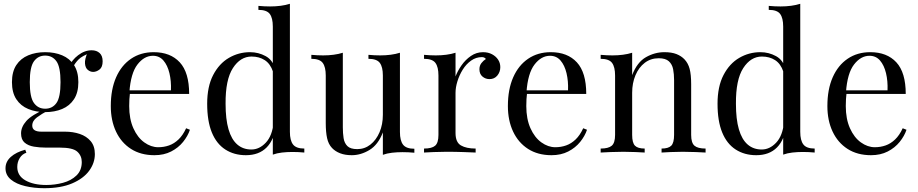

<svg xmlns="http://www.w3.org/2000/svg" viewBox="-20 -804 4841 1012"><path d="M213 188Q160 188 113 177Q66 166 37.5 142.5Q9 119 9 83Q9 48 37 23Q65 -2 113 -15L119 1Q97 8 84 29Q71 50 71 76Q71 122 113.5 146.5Q156 171 224 171Q269 171 312 159.5Q355 148 383 121Q411 94 411 50Q411 17 387.5 -4.5Q364 -26 295 -26H221Q189 -26 159 -31Q129 -36 110 -52Q91 -68 91 -101Q91 -135 119 -166.5Q147 -198 222 -231L234 -222Q200 -204 175 -185.5Q150 -167 150 -142Q150 -110 198 -110H323Q365 -110 400.5 -98Q436 -86 458 -60Q480 -34 480 8Q480 55 450 96Q420 137 360.5 162.5Q301 188 213 188ZM218 -213Q169 -213 129 -229.5Q89 -246 66 -281Q43 -316 43 -371Q43 -426 66 -461Q89 -496 129 -512.5Q169 -529 218 -529Q268 -529 307.5 -512.5Q347 -496 370 -461Q393 -426 393 -371Q393 -316 370 -281Q347 -246 307.5 -229.5Q268 -213 218 -213ZM218 -231Q256 -231 277.5 -261Q299 -291 299 -371Q299 -451 277.5 -481Q256 -511 218 -511Q181 -511 159 -481Q137 -451 137 -371Q137 -291 159 -261Q181 -231 218 -231ZM362 -446 344 -453Q358 -487 392 -513Q426 -539 463 -539Q489 -539 505 -524.5Q521 -510 521 -481Q521 -450 504.5 -437.5Q488 -425 471 -425Q456 -425 443 -435.5Q430 -446 428 -469Q426 -492 442 -528L455 -525Q413 -509 395 -491.5Q377 -474 362 -446Z M790 -529Q878 -529 927.5 -475.5Q977 -422 977 -309H624L623 -328H881Q883 -377 873 -418.5Q863 -460 841.5 -485Q820 -510 786 -510Q740 -510 704.5 -464Q669 -418 662 -318L665 -314Q663 -299 662 -281Q661 -263 661 -245Q661 -177 683 -128Q705 -79 740.5 -53.5Q776 -28 814 -28Q844 -28 871 -37.5Q898 -47 921 -69Q944 -91 961 -128L981 -120Q970 -87 945 -56Q920 -25 882 -5.5Q844 14 794 14Q722 14 670.5 -19Q619 -52 591.5 -110.5Q564 -169 564 -245Q564 -333 592 -396.5Q620 -460 671 -494.5Q722 -529 790 -529Z M1508 -784V-109Q1508 -64 1524.5 -42.5Q1541 -21 1584 -21V0Q1553 -3 1522 -3Q1493 -3 1466.5 0Q1440 3 1418 11V-664Q1418 -709 1402 -730.5Q1386 -752 1342 -752V-773Q1374 -770 1404 -770Q1433 -770 1459.5 -773.5Q1486 -777 1508 -784ZM1298 -529Q1342 -529 1380.5 -508Q1419 -487 1432 -436L1419 -426Q1405 -468 1375.5 -487Q1346 -506 1306 -506Q1247 -506 1207.5 -445Q1168 -384 1169 -257Q1169 -176 1184.5 -122.5Q1200 -69 1230.5 -42.5Q1261 -16 1305 -16Q1347 -16 1381 -52Q1415 -88 1422 -158L1434 -144Q1426 -68 1385.5 -27Q1345 14 1276 14Q1214 14 1167.5 -16Q1121 -46 1096.5 -106Q1072 -166 1072 -257Q1072 -348 1103.5 -408.5Q1135 -469 1186.5 -499Q1238 -529 1298 -529Z M2088 -526V-108Q2088 -63 2104.5 -41.5Q2121 -20 2164 -20V1Q2133 -2 2102 -2Q2073 -2 2046.5 1Q2020 4 1998 12V-106Q1973 -41 1927.5 -13.5Q1882 14 1834 14Q1799 14 1773 4Q1747 -6 1730 -24Q1711 -44 1704 -76Q1697 -108 1697 -155V-406Q1697 -451 1681 -472.5Q1665 -494 1621 -494V-515Q1653 -512 1683 -512Q1712 -512 1738.5 -515.5Q1765 -519 1787 -526V-133Q1787 -102 1791 -76Q1795 -50 1811 -34Q1827 -18 1863 -18Q1902 -18 1932.5 -42Q1963 -66 1980.5 -107Q1998 -148 1998 -199V-406Q1998 -451 1982 -472.5Q1966 -494 1922 -494V-515Q1954 -512 1984 -512Q2013 -512 2039.5 -515.5Q2066 -519 2088 -526Z M2526 -529Q2553 -529 2573.5 -518Q2594 -507 2605.5 -489.5Q2617 -472 2617 -450Q2617 -425 2601.5 -406Q2586 -387 2560 -387Q2539 -387 2523 -400.5Q2507 -414 2507 -439Q2507 -458 2517.5 -471.5Q2528 -485 2541 -493Q2534 -503 2520 -503Q2489 -503 2463 -484.5Q2437 -466 2419 -437Q2401 -408 2391 -375.5Q2381 -343 2381 -315V-103Q2381 -54 2409.5 -37.5Q2438 -21 2487 -21V0Q2464 -1 2422 -2.5Q2380 -4 2333 -4Q2299 -4 2265.5 -2.5Q2232 -1 2215 0V-21Q2256 -21 2273.5 -36Q2291 -51 2291 -93V-406Q2291 -451 2275 -472.5Q2259 -494 2215 -494V-515Q2247 -512 2277 -512Q2306 -512 2332.5 -515.5Q2359 -519 2381 -526V-401Q2392 -430 2412.5 -459.5Q2433 -489 2462 -509Q2491 -529 2526 -529Z M2883 -529Q2971 -529 3020.5 -475.5Q3070 -422 3070 -309H2717L2716 -328H2974Q2976 -377 2966 -418.5Q2956 -460 2934.5 -485Q2913 -510 2879 -510Q2833 -510 2797.5 -464Q2762 -418 2755 -318L2758 -314Q2756 -299 2755 -281Q2754 -263 2754 -245Q2754 -177 2776 -128Q2798 -79 2833.5 -53.5Q2869 -28 2907 -28Q2937 -28 2964 -37.5Q2991 -47 3014 -69Q3037 -91 3054 -128L3074 -120Q3063 -87 3038 -56Q3013 -25 2975 -5.5Q2937 14 2887 14Q2815 14 2763.5 -19Q2712 -52 2684.5 -110.5Q2657 -169 2657 -245Q2657 -333 2685 -396.5Q2713 -460 2764 -494.5Q2815 -529 2883 -529Z M3482 -529Q3520 -529 3545.5 -519Q3571 -509 3588 -491Q3607 -471 3615 -441Q3623 -411 3623 -360V-93Q3623 -51 3640.5 -36Q3658 -21 3699 -21V0Q3682 -1 3647 -2.5Q3612 -4 3579 -4Q3546 -4 3514.5 -2.5Q3483 -1 3467 0V-21Q3503 -21 3518 -36Q3533 -51 3533 -93V-382Q3533 -413 3528 -439Q3523 -465 3505.5 -481Q3488 -497 3452 -497Q3410 -497 3378.5 -473Q3347 -449 3329.5 -407.5Q3312 -366 3312 -315V-93Q3312 -51 3327 -36Q3342 -21 3378 -21V0Q3362 -1 3330.5 -2.5Q3299 -4 3266 -4Q3233 -4 3198 -2.5Q3163 -1 3146 0V-21Q3187 -21 3204.5 -36Q3222 -51 3222 -93V-406Q3222 -451 3206 -472.5Q3190 -494 3146 -494V-515Q3178 -512 3208 -512Q3237 -512 3263.5 -515.5Q3290 -519 3312 -526V-408Q3338 -476 3384.5 -502.5Q3431 -529 3482 -529Z M4198 -784V-109Q4198 -64 4214.5 -42.5Q4231 -21 4274 -21V0Q4243 -3 4212 -3Q4183 -3 4156.5 0Q4130 3 4108 11V-664Q4108 -709 4092 -730.5Q4076 -752 4032 -752V-773Q4064 -770 4094 -770Q4123 -770 4149.5 -773.5Q4176 -777 4198 -784ZM3988 -529Q4032 -529 4070.5 -508Q4109 -487 4122 -436L4109 -426Q4095 -468 4065.5 -487Q4036 -506 3996 -506Q3937 -506 3897.5 -445Q3858 -384 3859 -257Q3859 -176 3874.5 -122.5Q3890 -69 3920.5 -42.5Q3951 -16 3995 -16Q4037 -16 4071 -52Q4105 -88 4112 -158L4124 -144Q4116 -68 4075.5 -27Q4035 14 3966 14Q3904 14 3857.5 -16Q3811 -46 3786.5 -106Q3762 -166 3762 -257Q3762 -348 3793.5 -408.5Q3825 -469 3876.5 -499Q3928 -529 3988 -529Z M4567 -529Q4655 -529 4704.5 -475.5Q4754 -422 4754 -309H4401L4400 -328H4658Q4660 -377 4650 -418.5Q4640 -460 4618.5 -485Q4597 -510 4563 -510Q4517 -510 4481.5 -464Q4446 -418 4439 -318L4442 -314Q4440 -299 4439 -281Q4438 -263 4438 -245Q4438 -177 4460 -128Q4482 -79 4517.5 -53.5Q4553 -28 4591 -28Q4621 -28 4648 -37.5Q4675 -47 4698 -69Q4721 -91 4738 -128L4758 -120Q4747 -87 4722 -56Q4697 -25 4659 -5.5Q4621 14 4571 14Q4499 14 4447.5 -19Q4396 -52 4368.5 -110.5Q4341 -169 4341 -245Q4341 -333 4369 -396.5Q4397 -460 4448 -494.5Q4499 -529 4567 -529Z"/></svg>

Font: Playfair Display
Style: Regular
Weight: 400
Designer: Claus Eggers Sørensen
Foundry: Claus Eggers Sørensen
Version: Version 1.203